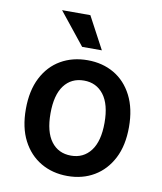

<svg xmlns="http://www.w3.org/2000/svg" viewBox="-84 -803 746 882"><g transform="rotate(10 289.5 -362.0)"><path d="M49 -259Q49 -345 80 -405.5Q111 -466 165.5 -497.5Q220 -529 290 -529Q360 -529 414 -497.5Q468 -466 499 -405.5Q530 -345 530 -259Q530 -173 499 -113Q468 -53 414 -21Q360 11 290 11Q220 11 165.5 -21Q111 -53 80 -113Q49 -173 49 -259ZM164 -259Q164 -173 197.5 -128.5Q231 -84 290 -84Q348 -84 382 -128.5Q416 -173 416 -259Q416 -345 382 -389.5Q348 -434 290 -434Q231 -434 197.5 -389.5Q164 -345 164 -259ZM134 -735H266L346 -585H254Z"/></g></svg>

Font: Radio Canada Medium
Style: Regular
Weight: 500
Designer: Charles Daoud, Etienne Aubert Bonn, Alexandre Saumier Demers, Jacques Le Bailly
Foundry: Radio-Canada
Version: Version 2.104; ttfautohint (v1.8.4.7-5d5b);gftools[0.9.28.de